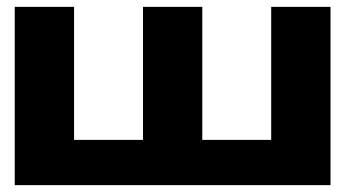

<svg xmlns="http://www.w3.org/2000/svg" viewBox="-20 -540 1007 560"><path d="M196 -132H397V-520H570V-132H771V-520H944V0H23V-520H196Z"/></svg>

Font: Non Bureau Extended
Style: Bold
Weight: 700
Width: 7
Designer: Jona Saucedo
Foundry: Non Foundry
Version: Version 1.000; ttfautohint (v1.8.4)